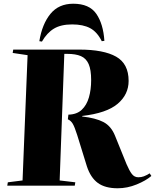

<svg xmlns="http://www.w3.org/2000/svg" viewBox="-20 -996 835 1030"><path d="M347 -381Q392 -382 418.5 -407Q445 -432 457 -473.5Q469 -515 469 -566Q469 -622 455.5 -652.5Q442 -683 414 -695Q386 -707 341 -707H325L300 -28L384 -18L381 0H19L22 -18L101 -28L128 -700L48 -712L51 -730H405Q536 -730 603 -692Q670 -654 670 -562Q670 -489 611 -439Q552 -389 421 -374V-371Q493 -363 534.5 -341.5Q576 -320 597 -268L659 -115Q674 -80 687.5 -62.5Q701 -45 722 -45Q738 -45 751.5 -50Q765 -55 783 -66L792 -52Q763 -27 713 -6.5Q663 14 611 14Q544 14 505 -14.5Q466 -43 446 -104L394 -272Q380 -316 370 -332.5Q360 -349 344 -356ZM526 -775Q501 -825 463.5 -845Q426 -865 367 -865Q307 -865 269.5 -842.5Q232 -820 205 -773L191 -775Q206 -867 250.5 -921.5Q295 -976 373 -976Q459 -976 496.5 -922Q534 -868 540 -777Z"/></svg>

Font: Literata 72pt ExtraBold
Style: Italic
Weight: 800
Italic angle: -2°
Designer: Latin by Veronika Burian and Jose Scaglione. Greek by Irene Vlachou. Cyrillic by Vera Evstafieva
Foundry: TypeTogether
Version: Version 3.002